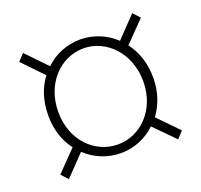

<svg xmlns="http://www.w3.org/2000/svg" viewBox="-90 -698 701 669"><g transform="rotate(-20 260.5 -363.0)"><path d="M58 -129 130 -204C165 -171 211 -152 261 -152C309 -152 355 -171 389 -204L463 -129L486 -154L413 -229C439 -264 455 -309 455 -361C455 -415 439 -461 412 -496L486 -572L463 -597L390 -521C355 -554 309 -573 261 -573C211 -573 165 -554 131 -521L58 -597L35 -572L108 -496C81 -461 66 -415 66 -361C66 -309 81 -264 108 -229L35 -154ZM261 -184C175 -184 103 -256 103 -361C103 -466 175 -540 261 -540C345 -540 418 -466 418 -361C418 -256 345 -184 261 -184Z"/></g></svg>

Font: Harano Aji Gothic KR ExtraLight
Style: Regular
Weight: 250
Foundry: Masamichi Hosoda
Version: HaranoAjiGothicKR-ExtraLight version 20220220;ttx 4.29.1